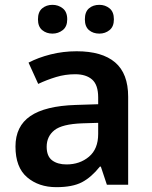

<svg xmlns="http://www.w3.org/2000/svg" viewBox="-20 -764 628 794"><path d="M297 -552Q402 -552 456 -506Q510 -460 510 -364V0H422L397 -75H393Q358 -31 319 -10.5Q280 10 213 10Q140 10 92 -31Q44 -72 44 -158Q44 -242 105.5 -284Q167 -326 293 -330L386 -333V-361Q386 -413 361 -435Q336 -457 291 -457Q250 -457 212 -445.5Q174 -434 138 -417L98 -505Q138 -526 189.5 -539Q241 -552 297 -552ZM320 -254Q237 -251 205 -225.5Q173 -200 173 -157Q173 -118 195.5 -101Q218 -84 255 -84Q310 -84 348 -116Q386 -148 386 -210V-256ZM137 -684Q137 -715 154.5 -729.5Q172 -744 197 -744Q221 -744 239.5 -729.5Q258 -715 258 -684Q258 -654 239.5 -639.5Q221 -625 197 -625Q172 -625 154.5 -639.5Q137 -654 137 -684ZM331 -684Q331 -715 348 -729.5Q365 -744 391 -744Q415 -744 433 -729.5Q451 -715 451 -684Q451 -654 433 -639.5Q415 -625 391 -625Q365 -625 348 -639.5Q331 -654 331 -684Z"/></svg>

Font: Noto Sans Medefaidrin SemiBold
Style: Regular
Weight: 600
Designer: Dalton Maag Ltd
Foundry: Dalton Maag Ltd
Version: Version 1.002; ttfautohint (v1.8.4.7-5d5b)